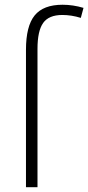

<svg xmlns="http://www.w3.org/2000/svg" viewBox="-20 -785 370 805"><path d="M137.2 0H88.9V-576.2Q88.9 -675.3 125.2 -720.2Q161.6 -765.1 242.2 -765.1Q286.1 -765.1 330.1 -752L318.8 -710Q279.8 -722.2 241.2 -722.2Q184.6 -722.2 160.9 -688.7Q137.2 -655.3 137.2 -580.1Z"/></svg>

Font: JBL Sans
Style: Light
Weight: 300
Version: Version 1.10